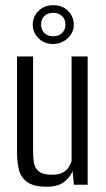

<svg xmlns="http://www.w3.org/2000/svg" viewBox="-20 -713 411 741"><path d="M162.1 7.7Q109.5 7.7 84.8 -10.5Q60.1 -28.7 52.9 -58.8Q45.7 -88.8 45.7 -123.3V-495H107.7V-131.4Q107.7 -108.9 110.4 -87.6Q113.1 -66.3 128.8 -52.4Q144.6 -38.6 181.6 -38.6Q208.1 -38.6 223.2 -47.7Q238.3 -56.7 246 -69.3Q253.6 -81.9 256.3 -92.2V-495H318.3V0H265.1L260.2 -53.6Q251.9 -29.7 227.6 -11Q203.3 7.7 162.1 7.7ZM185.2 -543.3Q150.9 -543.3 128.7 -565.2Q106.4 -587.2 106.4 -617.6Q106.4 -649 128.7 -671Q150.9 -692.9 185.2 -692.9Q221 -692.9 242.8 -670.8Q264.7 -648.7 264.7 -617.4Q264.7 -587.2 241 -565.2Q217.4 -543.3 185.2 -543.3ZM185.2 -573.1Q206.7 -573.1 219.6 -585.7Q232.6 -598.3 232.6 -617.5Q232.6 -638.7 219.6 -651Q206.7 -663.4 185.2 -663.4Q163.6 -663.4 151.1 -651Q138.5 -638.7 138.5 -617.5Q138.5 -598.3 151.1 -585.7Q163.6 -573.1 185.2 -573.1Z"/></svg>

Font: Alumni Sans SC Thin
Style: Regular
Weight: 100
Designer: Robert E. Leuschke
Foundry: Robert E. Leuschke
Version: Version 1.018